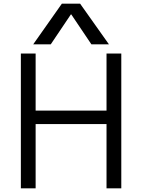

<svg xmlns="http://www.w3.org/2000/svg" viewBox="-20 -1020 770 1040"><path d="M557 0V-730H637V0ZM93 0V-730H173V0ZM133 -348V-421H597V-348ZM160 -780 315 -1000H414L570 -780H475L366 -942H364L255 -780Z"/></svg>

Font: M PLUS 1
Style: Regular
Weight: 400
Designer: Coji Morishita
Foundry: UNDERFOREST DESIGN
Version: Version 1.001